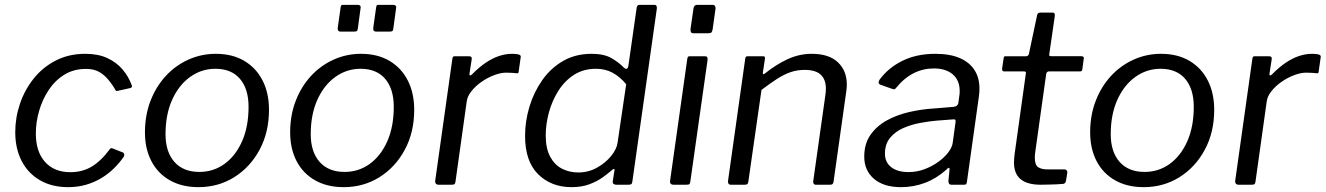

<svg xmlns="http://www.w3.org/2000/svg" viewBox="-20 -762 5468 792"><path d="M331.9 -540Q384.9 -540 422.6 -522.5Q460.3 -505 485 -476.2Q509.8 -447.4 523.1 -411.2Q525.3 -405.8 523.9 -403.2Q522.6 -400.5 517.6 -398.8L463.1 -386.7Q459.5 -385.7 456.9 -389.3Q454.2 -392.8 451.5 -399Q434.5 -425.9 417.5 -443.4Q400.5 -460.8 380.9 -469.3Q361.2 -477.8 334.9 -477.8Q284.2 -477.8 245.6 -454Q206.9 -430.2 180.8 -390.7Q154.8 -351.3 141.3 -304.4Q127.8 -257.5 127.8 -211.4Q127.8 -136.3 165.8 -94Q203.7 -51.7 270.5 -51.7Q320.3 -51.7 359.2 -75.3Q398 -98.9 433.6 -147.6Q438.8 -153.3 445.8 -149.2L486.4 -133.3Q490 -132.3 491.9 -127.5Q493.8 -122.6 491 -116.3Q473.4 -90.6 450 -67.5Q426.5 -44.4 397.7 -27.1Q368.9 -9.8 334.8 0.1Q300.6 10 261.2 10Q194.4 10 145.3 -18.2Q96.2 -46.4 69.6 -97.5Q42.9 -148.6 42.9 -216.7Q42.9 -276.8 62.5 -334.4Q82.1 -392 119.5 -438.6Q156.9 -485.2 210.6 -512.6Q264.3 -540 331.9 -540Z M798.7 10Q730.6 10 680.8 -18.2Q630.9 -46.4 604.4 -97.5Q577.9 -148.6 577.9 -215.7Q577.9 -286.4 600.7 -345.7Q623.6 -405 663.8 -448.6Q704 -492.1 757.3 -516.1Q810.5 -540 870.3 -540Q938.7 -540 987.8 -510.8Q1036.9 -481.6 1063.3 -429.7Q1089.6 -377.7 1089.6 -308.9Q1089.6 -216.5 1050.8 -144.3Q1012 -72.2 946.2 -31.1Q880.4 10 798.7 10ZM802.4 -52.8Q860.2 -52.8 906 -85.8Q951.8 -118.9 978.5 -179.1Q1005.3 -239.4 1005.3 -321.6Q1005.3 -395.2 969.8 -436.8Q934.3 -478.3 868.3 -478.3Q811.5 -478.3 764.6 -444.9Q717.8 -411.5 690.3 -350.8Q662.8 -290 662.8 -208.2Q662.8 -135.6 699.4 -94.2Q736 -52.8 802.4 -52.8Z M1397.7 10Q1329.6 10 1279.8 -18.2Q1229.9 -46.4 1203.4 -97.5Q1176.9 -148.6 1176.9 -215.7Q1176.9 -286.4 1199.7 -345.7Q1222.6 -405 1262.8 -448.6Q1303 -492.1 1356.3 -516.1Q1409.5 -540 1469.3 -540Q1537.7 -540 1586.8 -510.8Q1635.9 -481.6 1662.3 -429.7Q1688.6 -377.7 1688.6 -308.9Q1688.6 -216.5 1649.8 -144.3Q1611 -72.2 1545.2 -31.1Q1479.4 10 1397.7 10ZM1401.4 -52.8Q1459.2 -52.8 1505 -85.8Q1550.8 -118.9 1577.5 -179.1Q1604.3 -239.4 1604.3 -321.6Q1604.3 -395.2 1568.8 -436.8Q1533.3 -478.3 1467.3 -478.3Q1410.5 -478.3 1363.6 -444.9Q1316.8 -411.5 1289.3 -350.8Q1261.8 -290 1261.8 -208.2Q1261.8 -135.6 1298.4 -94.2Q1335 -52.8 1401.4 -52.8ZM1467.3 -727.4 1456 -644.5Q1455 -635.9 1452 -633.8Q1449 -631.6 1439.1 -631.6H1386.5Q1377.9 -631.6 1375.1 -635.8Q1372.2 -639.9 1373.2 -647.3L1385.1 -731.6Q1386.3 -738.7 1388.1 -740.4Q1389.9 -742 1395.4 -742H1456.9Q1462.7 -742 1465.9 -738Q1469.1 -734 1467.3 -727.4ZM1613.8 -727.4 1602.5 -644.5Q1601.5 -635.9 1598.5 -633.8Q1595.5 -631.6 1585.6 -631.6H1533Q1524.4 -631.6 1521.6 -635.8Q1518.7 -639.9 1519.7 -647.3L1531.6 -731.6Q1532.8 -738.7 1534.6 -740.4Q1536.4 -742 1541.9 -742H1603.4Q1609.2 -742 1612.4 -738Q1615.6 -734 1613.8 -727.4Z M1788.7 0Q1781.7 0 1777.9 -4.7Q1774.1 -9.3 1775.1 -15.8L1846 -519.5Q1847.2 -526.2 1849.2 -528.1Q1851.1 -530 1856.4 -530H1915.4Q1921.2 -530 1924.1 -526.9Q1926.9 -523.8 1925.6 -516.3L1916.7 -458.6Q1915.7 -451.7 1919 -451Q1922.3 -450.4 1927.1 -455.2Q1956.5 -485.2 1984.6 -503.9Q2012.7 -522.6 2039.6 -531.3Q2066.5 -540 2091.1 -540Q2111.1 -540 2120.2 -537Q2129.3 -534 2128.1 -527.3L2119.7 -468.3Q2119.1 -462.8 2117.8 -461.1Q2116.5 -459.4 2113.1 -459.7Q2103 -460.8 2091.5 -461.5Q2080 -462.3 2068.2 -462.3Q2045.9 -462.3 2018.8 -452.2Q1991.8 -442.1 1967 -424.9Q1942.2 -407.7 1925.1 -386.4Q1908 -365.1 1905.2 -343.4L1858.8 -12.1Q1857.5 -4.8 1854.7 -2.4Q1851.8 0 1843.5 0H1788.7Z M2521.6 0Q2515.2 0 2510.8 -3.6Q2506.4 -7.3 2507.7 -14.5L2514.3 -56.7Q2516.3 -64.7 2512.9 -65.1Q2509.5 -65.5 2502.2 -58.5Q2489.9 -48 2467.6 -31.5Q2445.2 -15 2412.9 -2.5Q2380.5 10 2337.8 10Q2253.7 10 2199.8 -43.3Q2145.9 -96.6 2145.9 -201.3Q2145.9 -262 2163.9 -321.8Q2181.9 -381.6 2216.7 -431.3Q2251.5 -480.9 2302.7 -510.5Q2353.9 -540 2420.2 -540Q2471 -540 2501.4 -522.7Q2531.8 -505.5 2552.9 -483.6Q2561.3 -476.1 2566.2 -478.7Q2571.1 -481.2 2572.9 -496.2L2606.3 -730.5Q2607.6 -737.2 2610.4 -739.6Q2613.1 -742 2619.2 -742H2680.4Q2690.6 -742 2689.5 -726.8L2588.6 -14Q2587.6 -5.4 2584.4 -2.7Q2581.2 0 2571.7 0ZM2563 -414.6Q2536.9 -445.9 2506.7 -462.1Q2476.6 -478.3 2438.4 -478.3Q2386.5 -478.3 2347.7 -453.3Q2308.9 -428.2 2283 -387Q2257.1 -345.7 2244.1 -297.6Q2231.1 -249.4 2231.1 -202.6Q2231.1 -150.1 2249.2 -116.2Q2267.3 -82.2 2297.7 -66.4Q2328.1 -50.6 2365.7 -50.6Q2407.2 -50.6 2442.6 -70.3Q2477.9 -90.1 2501 -118.6Q2524.2 -147.1 2527.6 -174Z M2827.8 -14.3Q2826.5 -4.8 2823.7 -2.4Q2820.8 0 2810.3 0H2759.2Q2750 0 2746.5 -4.3Q2743.1 -8.6 2744.1 -16.5L2815 -518.8Q2816.2 -526.2 2818.3 -528.1Q2820.3 -530 2826.4 -530H2888.9Q2894.7 -530 2897.2 -525.8Q2899.7 -521.7 2898.7 -514.9ZM2919.7 -641.9Q2918.4 -632.7 2915 -628.7Q2911.7 -624.7 2901.2 -624.7H2840.1Q2832 -624.7 2829.7 -630.6Q2827.4 -636.5 2828.7 -644.4L2840.6 -727Q2842.9 -742 2855.5 -742H2920.6Q2926.4 -742 2929.5 -736.8Q2932.6 -731.5 2931.3 -724.4Z M2994.3 0Q2987.8 0 2984.9 -4.7Q2982.1 -9.3 2983.1 -15.8L3054 -519.5Q3055.2 -526.2 3057.2 -528.1Q3059.1 -530 3064.4 -530H3126.7Q3132 -530 3134.3 -527.9Q3136.5 -525.7 3135.3 -519.3L3126.8 -462Q3125.8 -451.2 3135.2 -458.9Q3183.2 -497.1 3230.4 -518.6Q3277.7 -540 3328.6 -540Q3399.4 -540 3436.3 -505.1Q3473.1 -470.2 3473.1 -413.3Q3473.1 -407 3472.6 -400.4Q3472.1 -393.8 3471.1 -386.5L3418.5 -13.1Q3417.2 -5.4 3414.3 -2.7Q3411.4 0 3403.4 0H3345.4Q3338.9 0 3336.2 -4.5Q3333.4 -9 3334.7 -15.8L3384.8 -370.6Q3385.8 -377.7 3386.3 -384.3Q3386.8 -390.8 3386.8 -396.4Q3386.8 -433.7 3365.8 -453.7Q3344.8 -473.7 3298.9 -473.7Q3268.2 -473.7 3240.9 -464.3Q3213.7 -454.9 3185.3 -436.6Q3157 -418.3 3121.1 -391.1L3066.8 -12.1Q3065.5 -4.8 3062.5 -2.4Q3059.5 0 3050.9 0H2994.3Z M3883.3 -61.7Q3842.4 -25.3 3795.5 -7.7Q3748.6 10 3696.6 10Q3625.2 10 3585.1 -24.4Q3545 -58.8 3545 -115.8Q3545 -169 3570.7 -205.7Q3596.4 -242.4 3638.4 -265.5Q3680.5 -288.5 3731.6 -300.1Q3782.7 -311.7 3833.3 -314.6L3912 -321.1Q3931 -322.6 3933.3 -338.2L3937 -365.4Q3938 -370.8 3938.4 -376.1Q3938.7 -381.4 3938.7 -386.6Q3938.7 -430.5 3910.3 -455.1Q3881.9 -479.7 3832.1 -479.7Q3787.8 -479.7 3748.6 -460Q3709.3 -440.2 3675.2 -398.1Q3672.2 -394.3 3669.3 -393.7Q3666.5 -393.2 3660.8 -395.2L3609.9 -413.2Q3606.2 -415.2 3604.6 -419.3Q3603 -423.5 3607.7 -432.7Q3644 -482.3 3702.5 -511.2Q3760.9 -540 3837.8 -540Q3898.9 -540 3939.3 -522.4Q3979.7 -504.7 4000 -472.7Q4020.3 -440.7 4020.3 -396.6Q4020.3 -389.6 4019.8 -382.2Q4019.3 -374.8 4018.3 -366.8L3968.6 -12.3Q3967.3 -3.8 3965 -1.9Q3962.7 0 3955.3 0H3904.5Q3898 0 3895 -4.3Q3892 -8.6 3892.2 -16.1L3897 -63.6Q3896.5 -76.9 3883.3 -61.7ZM3921.4 -256.8Q3922.6 -265.1 3920.6 -267.8Q3918.5 -270.5 3910.9 -269.5L3841.8 -264.2Q3812.3 -261.7 3775.7 -254.9Q3739.2 -248.1 3706.1 -233.8Q3673.1 -219.4 3651.7 -193.6Q3630.4 -167.9 3630.4 -128.2Q3630.4 -92.6 3656.2 -72.4Q3682.1 -52.2 3728 -52.2Q3761.9 -52.2 3793.4 -64Q3824.9 -75.8 3850.1 -94Q3876.1 -112.8 3891.8 -133.6Q3907.6 -154.4 3910 -173.4Z M4273 0Q4217.8 0 4190.2 -22.7Q4162.7 -45.4 4162.7 -91.7Q4162.7 -99.6 4163.4 -108.1Q4164.1 -116.6 4165.1 -125.2L4211.7 -459.3Q4212.7 -464.4 4210.3 -465.9Q4208 -467.5 4202.6 -467.5H4121.4Q4112.7 -467.5 4113.8 -480.3L4120.2 -522.8Q4120.8 -527.7 4122.6 -528.9Q4124.4 -530 4129.4 -530H4213.7Q4217.6 -530 4220.9 -533.3Q4224.2 -536.7 4224.5 -540.8L4258.1 -699.6Q4260 -710 4271.4 -710H4322Q4327.9 -710 4329.9 -706.3Q4332 -702.6 4330.7 -693.6L4308.2 -538.2Q4307.2 -533.9 4309.1 -532.1Q4310.9 -530.3 4315.2 -530.3H4440.1Q4445.1 -530.3 4448.4 -527.9Q4451.8 -525.4 4450.5 -520.5L4444.5 -475.5Q4443.5 -470.6 4441.8 -469Q4440 -467.5 4433.6 -467.5H4307.2Q4297.7 -467.5 4295.5 -456.5L4251.1 -139.8Q4250.1 -131.7 4249.3 -125.1Q4248.6 -118.5 4248.6 -111.8Q4248.6 -82 4262.2 -72.5Q4275.9 -63.1 4302.8 -63.1H4371.9Q4377 -63.1 4380.1 -59.1Q4383.2 -55.2 4382.7 -50.1L4377.2 -15.8Q4375.6 -6 4366.7 -3.6Q4355.8 -2.3 4337.8 -1.6Q4319.7 -1 4301.8 -0.5Q4283.9 0 4273 0Z M4697.7 10Q4629.6 10 4579.8 -18.2Q4529.9 -46.4 4503.4 -97.5Q4476.9 -148.6 4476.9 -215.7Q4476.9 -286.4 4499.7 -345.7Q4522.6 -405 4562.8 -448.6Q4603 -492.1 4656.3 -516.1Q4709.5 -540 4769.3 -540Q4837.7 -540 4886.8 -510.8Q4935.9 -481.6 4962.3 -429.7Q4988.6 -377.7 4988.6 -308.9Q4988.6 -216.5 4949.8 -144.3Q4911 -72.2 4845.2 -31.1Q4779.4 10 4697.7 10ZM4701.4 -52.8Q4759.2 -52.8 4805 -85.8Q4850.8 -118.9 4877.5 -179.1Q4904.3 -239.4 4904.3 -321.6Q4904.3 -395.2 4868.8 -436.8Q4833.3 -478.3 4767.3 -478.3Q4710.5 -478.3 4663.6 -444.9Q4616.8 -411.5 4589.3 -350.8Q4561.8 -290 4561.8 -208.2Q4561.8 -135.6 4598.4 -94.2Q4635 -52.8 4701.4 -52.8Z M5088.7 0Q5081.7 0 5077.9 -4.7Q5074.1 -9.3 5075.1 -15.8L5146 -519.5Q5147.2 -526.2 5149.2 -528.1Q5151.1 -530 5156.4 -530H5215.4Q5221.2 -530 5224.1 -526.9Q5226.9 -523.8 5225.6 -516.3L5216.7 -458.6Q5215.7 -451.7 5219 -451Q5222.3 -450.4 5227.1 -455.2Q5256.5 -485.2 5284.6 -503.9Q5312.7 -522.6 5339.6 -531.3Q5366.5 -540 5391.1 -540Q5411.1 -540 5420.2 -537Q5429.3 -534 5428.1 -527.3L5419.7 -468.3Q5419.1 -462.8 5417.8 -461.1Q5416.5 -459.4 5413.1 -459.7Q5403 -460.8 5391.5 -461.5Q5380 -462.3 5368.2 -462.3Q5345.9 -462.3 5318.8 -452.2Q5291.8 -442.1 5267 -424.9Q5242.2 -407.7 5225.1 -386.4Q5208 -365.1 5205.2 -343.4L5158.8 -12.1Q5157.5 -4.8 5154.7 -2.4Q5151.8 0 5143.5 0H5088.7Z"/></svg>

Font: Libre Franklin Thin
Style: Italic
Weight: 100
Italic angle: -8°
Designer: Pablo Impallari, Rodrigo Fuenzalida, Nhung Nguyen
Foundry: Impallari Type
Version: Version 3.000